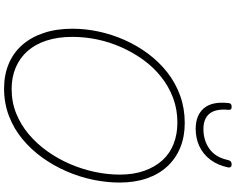

<svg xmlns="http://www.w3.org/2000/svg" viewBox="-130 -1036 1185 966"><g transform="rotate(90 463.0 -553.5)"><path d="M426 19Q358 19 302.5 -4Q247 -27 207.5 -71.5Q168 -116 146.5 -180Q125 -244 125 -325Q125 -391 139.5 -458Q154 -525 182 -588Q210 -651 251 -706Q292 -761 345 -802.5Q398 -844 462 -867Q526 -890 599 -890Q668 -890 723 -867.5Q778 -845 817.5 -802.5Q857 -760 878 -699Q899 -638 899 -562Q899 -498 885 -429.5Q871 -361 842.5 -295.5Q814 -230 773.5 -173.5Q733 -117 680.5 -73.5Q628 -30 564 -5.5Q500 19 426 19ZM428 -19Q495 -19 552.5 -42.5Q610 -66 657.5 -106.5Q705 -147 742.5 -200Q780 -253 806 -313.5Q832 -374 845.5 -438Q859 -502 859 -563Q859 -632 840 -686Q821 -740 787 -777.5Q753 -815 704.5 -834Q656 -853 597 -853Q531 -853 473.5 -831.5Q416 -810 367.5 -771.5Q319 -733 282 -682Q245 -631 218.5 -571.5Q192 -512 179 -449.5Q166 -387 166 -324Q166 -252 184.5 -195Q203 -138 237.5 -99Q272 -60 320.5 -39.5Q369 -19 428 -19ZM629 -945Q560 -945 525 -986.5Q490 -1028 499 -1110Q499 -1117 503.5 -1121.5Q508 -1126 518 -1126Q527 -1126 530.5 -1122Q534 -1118 533 -1110Q527 -1046 552 -1015Q577 -984 630 -984Q688 -984 730.5 -1015Q773 -1046 786 -1109Q788 -1117 793 -1121.5Q798 -1126 807 -1126Q817 -1126 820.5 -1121.5Q824 -1117 823 -1109Q812 -1056 784 -1019Q756 -982 716 -963.5Q676 -945 629 -945Z"/></g></svg>

Font: Playwrite IS Thin
Style: Regular
Weight: 250
Designer: Veronika Burian, José Scaglione
Foundry: TypeTogether
Version: Version 1.002